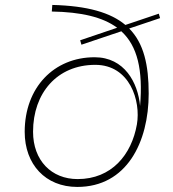

<svg xmlns="http://www.w3.org/2000/svg" viewBox="-20 -732 684 758"><path d="M285 6C480.5 6 567 -171 567 -362.5C567 -475 548 -561 490 -619.5L612 -660.5L607 -678L475 -633.5C416.5 -682.5 325.5 -709 186.5 -712.5L184.5 -686.5C300 -684.5 385 -665 442.5 -622.5L296.5 -573L301.5 -555.5L459 -608.5C522.5 -550.5 545 -456 533 -314C524.5 -405.5 471.5 -506 353.5 -506C193 -506 77.5 -386.5 77.5 -211.5C77.5 -83 159.5 6 285 6ZM110.5 -212C110.5 -364.5 205.5 -476 356 -476C492.5 -476 536.5 -334 520.5 -241C499.5 -121 420.5 -25 286.5 -25C183 -25 110.5 -98.5 110.5 -212Z"/></svg>

Font: HK Grotesk ExtraLight
Style: Regular
Weight: 200
Designer: Alfredo Marco Pradil
Foundry: Hanken Design Co.
Version: Version 3.001;FEAKit 1.0